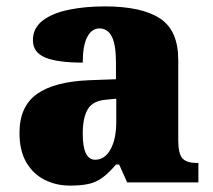

<svg xmlns="http://www.w3.org/2000/svg" viewBox="-20 -571 666 601"><path d="M199 10Q156 10 120 -8Q84 -26 62.5 -62.5Q41 -99 41 -155Q41 -238 96 -277Q151 -316 262 -320L343 -323V-375Q343 -431 330 -456.5Q317 -482 291 -482Q267 -482 253 -455Q239 -428 239 -375Q160 -375 121.5 -391Q83 -407 83 -445Q83 -483 113.5 -506.5Q144 -530 195.5 -540.5Q247 -551 308 -551Q423 -551 480.5 -513.5Q538 -476 538 -383V-131Q538 -91 550.5 -76Q563 -61 597 -61H601V0H378L353 -56H343Q321 -30 301.5 -15.5Q282 -1 258.5 4.5Q235 10 199 10ZM278 -71Q308 -71 326 -103.5Q344 -136 344 -191V-262L313 -259Q271 -256 255 -229.5Q239 -203 239 -152Q239 -71 278 -71Z"/></svg>

Font: Noto Serif Devanagari Black
Style: Regular
Weight: 900
Designer: Universal Thirst, Indian Type Foundry and the Monotype Design Team
Foundry: Monotype Imaging Inc.
Version: Version 2.004; ttfautohint (v1.8.4.7-5d5b)